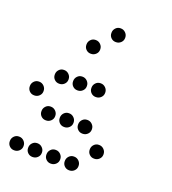

<svg xmlns="http://www.w3.org/2000/svg" viewBox="-140 -893 880 985"><g transform="rotate(20 300.0 -400.5)"><path d="M349 -788Q334 -788 323.5 -777Q313 -766 313 -751V-749Q313 -734 323.5 -723.5Q334 -713 349 -713H351Q366 -713 377 -723.5Q388 -734 388 -749V-751Q388 -766 377 -777Q366 -788 351 -788ZM249 -688Q234 -688 223.5 -677Q213 -666 213 -651V-649Q213 -634 223.5 -623.5Q234 -613 249 -613H251Q266 -613 277 -623.5Q288 -634 288 -649V-651Q288 -666 277 -677Q266 -688 251 -688ZM149 -488Q134 -488 123.5 -477Q113 -466 113 -451V-449Q113 -434 123.5 -423.5Q134 -413 149 -413H151Q166 -413 177 -423.5Q188 -434 188 -449V-451Q188 -466 177 -477Q166 -488 151 -488ZM249 -488Q234 -488 223.5 -477Q213 -466 213 -451V-449Q213 -434 223.5 -423.5Q234 -413 249 -413H251Q266 -413 277 -423.5Q288 -434 288 -449V-451Q288 -466 277 -477Q266 -488 251 -488ZM349 -488Q334 -488 323.5 -477Q313 -466 313 -451V-449Q313 -434 323.5 -423.5Q334 -413 349 -413H351Q366 -413 377 -423.5Q388 -434 388 -449V-451Q388 -466 377 -477Q366 -488 351 -488ZM49 -388Q34 -388 23.5 -377Q13 -366 13 -351V-349Q13 -334 23.5 -323.5Q34 -313 49 -313H51Q66 -313 77 -323.5Q88 -334 88 -349V-351Q88 -366 77 -377Q66 -388 51 -388ZM149 -288Q134 -288 123.5 -277Q113 -266 113 -251V-249Q113 -234 123.5 -223.5Q134 -213 149 -213H151Q166 -213 177 -223.5Q188 -234 188 -249V-251Q188 -266 177 -277Q166 -288 151 -288ZM249 -288Q234 -288 223.5 -277Q213 -266 213 -251V-249Q213 -234 223.5 -223.5Q234 -213 249 -213H251Q266 -213 277 -223.5Q288 -234 288 -249V-251Q288 -266 277 -277Q266 -288 251 -288ZM349 -288Q334 -288 323.5 -277Q313 -266 313 -251V-249Q313 -234 323.5 -223.5Q334 -213 349 -213H351Q366 -213 377 -223.5Q388 -234 388 -249V-251Q388 -266 377 -277Q366 -288 351 -288ZM449 -188Q434 -188 423.5 -177Q413 -166 413 -151V-149Q413 -134 423.5 -123.5Q434 -113 449 -113H451Q466 -113 477 -123.5Q488 -134 488 -149V-151Q488 -166 477 -177Q466 -188 451 -188ZM49 -88Q34 -88 23.5 -77Q13 -66 13 -51V-49Q13 -34 23.5 -23.5Q34 -13 49 -13H51Q66 -13 77 -23.5Q88 -34 88 -49V-51Q88 -66 77 -77Q66 -88 51 -88ZM149 -88Q134 -88 123.5 -77Q113 -66 113 -51V-49Q113 -34 123.5 -23.5Q134 -13 149 -13H151Q166 -13 177 -23.5Q188 -34 188 -49V-51Q188 -66 177 -77Q166 -88 151 -88ZM249 -88Q234 -88 223.5 -77Q213 -66 213 -51V-49Q213 -34 223.5 -23.5Q234 -13 249 -13H251Q266 -13 277 -23.5Q288 -34 288 -49V-51Q288 -66 277 -77Q266 -88 251 -88ZM349 -88Q334 -88 323.5 -77Q313 -66 313 -51V-49Q313 -34 323.5 -23.5Q334 -13 349 -13H351Q366 -13 377 -23.5Q388 -34 388 -49V-51Q388 -66 377 -77Q366 -88 351 -88Z"/></g></svg>

Font: Doto Rounded
Style: Bold
Weight: 700
Monospace: yes
Version: Version 1.000